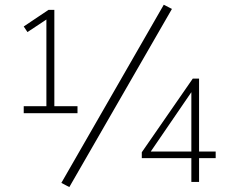

<svg xmlns="http://www.w3.org/2000/svg" viewBox="-20 -760 973 802"><path d="M173.8 -691.4H193.4L94.7 -626L79.1 -649.4L182.6 -718.8H207V-301.8H173.8ZM79.1 -316.4H303.7V-287.1H79.1ZM236.3 3.9 664.1 -740.2 698.2 -722.7 269.5 21.5ZM779.3 -390.6H790L601.6 -115.2L595.7 -127H880.9V-99.6H572.3V-124L785.2 -431.6H811.5V0H779.3Z"/></svg>

Font: Min Sans VF VF
Style: Regular
Weight: 400
Designer: Jinseong-Kim, NotoSansCJK, Nunito
Foundry: Jinseong-Kim
Version: Version 1.420;Glyphs 3.1.2 (3151)